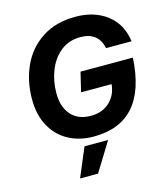

<svg xmlns="http://www.w3.org/2000/svg" viewBox="-134 -819 1008 1155"><g transform="rotate(-15 369.5 -241.5)"><path d="M64 -302Q64 -414 106.5 -508Q149 -602 235 -658.5Q321 -715 444 -715Q561 -715 639.5 -655Q718 -595 733 -485H574Q563 -538 529 -563.5Q495 -589 442 -589Q369 -589 318 -548Q267 -507 241 -440.5Q215 -374 215 -300Q215 -214 258.5 -164.5Q302 -115 382 -115Q453 -115 498.5 -157.5Q544 -200 550 -267H360L389 -388H715Q704 -188 616.5 -89Q529 10 366 10Q278 10 209.5 -27Q141 -64 102.5 -134.5Q64 -205 64 -302ZM296 52H443L332 232H220Z"/></g></svg>

Font: CBA Beacon Sans Extra Bold
Style: Italic
Weight: 800
Italic angle: -13°
Designer: Wei Huang
Foundry: Wei Huang
Version: Version 1.002